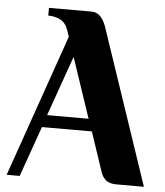

<svg xmlns="http://www.w3.org/2000/svg" viewBox="-51 -748 683 793"><g transform="rotate(5 290.5 -351.0)"><path d="M204 -614Q193 -647 170.5 -658.5Q148 -670 120 -670V-702H298Q341 -702 362 -631L575 0H461Q431 0 416.5 -13Q402 -26 396 -45L341 -209H134L60 0H6L212 -590ZM151 -260H323L239 -509Z"/></g></svg>

Font: Cafe24 Danjunghae
Style: Regular
Weight: 400
Designer: Cafe24 thkim, hmlim, mnelim, nhlee, sslee, sskim, smlim, yjkim, sdjeong, hskwak & 4IRTF
Foundry: Cafe24
Version: Version 1.000